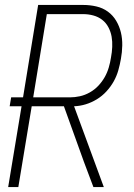

<svg xmlns="http://www.w3.org/2000/svg" viewBox="-20 -755 540 775"><path d="M13 0 67 -326H19L25 -362H73L134 -735H316Q343 -735 369 -729Q395 -723 415.5 -708Q436 -693 449 -671Q462 -649 468 -624Q474 -599 473.5 -571.5Q473 -544 468 -517Q464 -494 457.5 -471Q451 -448 439 -426.5Q427 -405 409.5 -386Q392 -367 370.5 -354Q349 -341 326 -334Q303 -327 279 -326L399 0H357L319 -101L238 -326H108L54 0ZM114 -362H262Q282 -362 302.5 -366.5Q323 -371 342.5 -382Q362 -393 377 -409Q392 -425 402.5 -443.5Q413 -462 419 -482.5Q425 -503 428 -523Q432 -544 433 -565.5Q434 -587 430.5 -607Q427 -627 417.5 -645Q408 -663 392.5 -675Q377 -687 357 -692.5Q337 -698 316 -698H169Z"/></svg>

Font: Iosevka SS18 Extralight
Style: Italic
Weight: 200
Italic angle: -9°
Monospace: yes
Designer: Belleve Invis
Foundry: Belleve Invis
Version: Version 25.1.1; ttfautohint (v1.8.4)